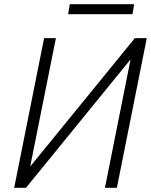

<svg xmlns="http://www.w3.org/2000/svg" viewBox="-20 -892 717 912"><path d="M620.6 -710.9H677.2L535.2 0H478.5L599.6 -606.9L598.1 -607.4L103.5 0H47.4L189.5 -710.9H245.6L124 -104L125.5 -103.5ZM609.4 -824.7H303.7L311.5 -872.1H617.2Z"/></svg>

Font: Franko
Style: Light Italic
Weight: 300
Designer: Google
Version: Version 1.200310; 2013